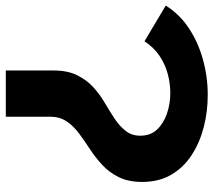

<svg xmlns="http://www.w3.org/2000/svg" viewBox="-78 -694 752 677"><g transform="rotate(90 298.5 -356.0)"><path d="M209 0V-168Q209 -218 226 -252Q243 -286 268.5 -309Q294 -332 324 -349.5Q354 -367 379.5 -384Q405 -401 422 -422.5Q439 -444 439 -474Q439 -510 417.5 -533Q396 -556 361.5 -568Q327 -580 288 -580Q254 -580 219.5 -570.5Q185 -561 156 -541Q127 -521 106 -489L-20 -564Q11 -613 60 -645.5Q109 -678 170 -695Q231 -712 295 -712Q354 -712 408.5 -698Q463 -684 507 -655.5Q551 -627 576.5 -583.5Q602 -540 602 -481Q602 -433 585.5 -399Q569 -365 542.5 -340.5Q516 -316 487 -297Q458 -278 431.5 -258.5Q405 -239 388.5 -214.5Q372 -190 372 -156V0Z"/></g></svg>

Font: Montserrat Thin
Style: Bold
Weight: 700
Version: Version 9.000